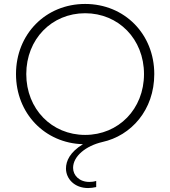

<svg xmlns="http://www.w3.org/2000/svg" viewBox="-20 -725 862 972"><path d="M467 222V191C454 195 443 196 432 196C382 196 350 163 350 125C350 65 416 13 498 -6C644 -38 761 -168 761 -350C761 -553 610 -705 411 -705C212 -705 61 -553 61 -350C61 -151 207 0 400 5C334 45 314 90 314 128C314 180 357 227 426 227C439 227 453 225 467 222ZM411 -42C242 -42 113 -173 113 -350C113 -527 242 -658 411 -658C580 -658 709 -527 709 -350C709 -173 580 -42 411 -42Z"/></svg>

Font: Chess Sans Light
Style: Regular
Weight: 300
Designer: Wolf Bōese
Foundry: Wolf Bōese
Version: Version 7.223;Glyphs 3.3 (3306)